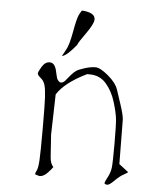

<svg xmlns="http://www.w3.org/2000/svg" viewBox="-52 -704 607 793"><g transform="rotate(5 252.0 -308.0)"><path d="M267.6 -661.1Q308.6 -655.3 310.5 -632.8V-627Q308.6 -609.4 280.3 -569.3Q252 -530.3 248 -518.6Q209 -470.7 189.5 -467.8Q193.4 -475.6 205.1 -496.1Q216.8 -516.6 226.6 -571.3Q236.3 -626 244.1 -642.6Q252 -658.2 255.9 -662.1Q265.6 -661.1 267.6 -661.1ZM177.7 -307.6Q174.8 -184.6 173.3 -140.6L179.7 -46.9Q181.6 -21 194.3 -7.8Q189.5 0 173.3 17.1Q157.2 34.2 140.6 34.2L123 29.3Q122.1 27.3 122.1 24.9Q122.1 22.5 127.4 11.7Q132.8 1 134.8 -30.8Q136.7 -62.5 136.7 -161.1Q136.7 -259.8 134.8 -293Q132.8 -326.2 127.9 -342.8Q123 -359.4 109.9 -370.1Q96.7 -380.9 96.7 -387.7Q96.7 -394.5 109.9 -416Q123 -437.5 142.1 -437.5Q162.1 -437.5 169.9 -407.2Q170.9 -403.3 173.3 -392.1Q175.8 -380.9 177.7 -375Q179.7 -369.1 184.6 -363.8Q189.5 -358.4 194.8 -358.4Q200.2 -358.4 204.1 -360.8Q208 -363.3 210.4 -365.7Q212.9 -368.2 217.8 -374.5Q222.7 -380.9 233.4 -393.1Q244.1 -405.3 253.4 -411.6Q262.7 -418 287.6 -425.8Q312.5 -433.6 332 -433.6Q351.6 -433.6 385.3 -405.3Q418.9 -377 428.2 -349.1Q437.5 -321.3 449.2 -285.6Q460.9 -250 462.9 -229.5L464.8 -43.9L503.9 -13.7Q500 -9.8 484.9 -1.5Q469.7 6.8 450.7 25.9Q431.6 44.9 423.3 45.4Q415 45.9 412.1 42H411.1Q410.2 41 411.1 36.6Q412.1 32.2 422.4 12.7Q432.6 -6.8 435.1 -26.9Q437.5 -46.9 437.5 -125Q437.5 -203.1 434.6 -229.5Q431.6 -255.9 418.5 -298.8Q405.3 -341.8 378.9 -372.1Q352.5 -402.3 310.5 -402.3H299.8Q209.5 -358.4 177.7 -307.6Z"/></g></svg>

Font: Drukaatie burti
Style: Thin
Weight: 100
Version: Version 0.14